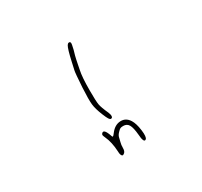

<svg xmlns="http://www.w3.org/2000/svg" viewBox="-166 -933 1332 1267"><g transform="rotate(-30 500.0 -300.0)"><path d="M384 -82Q405 -105 427 -40Q429 -36 430 -32Q433 -23 444 -37Q447 -41 452 -47Q484 -89 526.5 -91Q569 -93 594 -53Q612 -24 619 30.5Q626 85 613 96Q597 109 590 74Q588 63 587 46Q582 -10 569 -32.5Q556 -55 528 -55Q513 -55 505.5 -51.5Q498 -48 487 -36Q470 -19 467 -4Q465 4 459 29Q454 46 454 71Q454 94 443 104Q434 112 428 111Q422 110 418 100Q414 90 414 72Q410 0 388 -47Q380 -65 379.5 -70.5Q379 -76 384 -82ZM478 -700Q484 -710 492.5 -711Q501 -712 504 -704Q507 -697 496 -653Q483 -610 479 -589Q478 -583 472.5 -557Q467 -531 465 -519Q454 -470 454 -368Q454 -286 458.5 -260Q463 -234 488 -179Q496 -160 494.5 -148Q493 -136 482 -136Q475 -136 467.5 -147.5Q460 -159 447 -191Q425 -245 421 -281.5Q417 -318 422 -410Q429 -519 433 -534Q436 -545 446 -592Q465 -679 478 -700Z"/></g></svg>

Font: sitelen luka ante tan jan Iwi
Style: Regular
Weight: 400
Designer: jan Iwi
Foundry: SP Font Maker - https://wasokeli.github.io/sp-font-maker
Version: Version 1.0